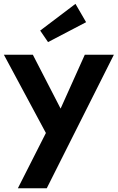

<svg xmlns="http://www.w3.org/2000/svg" viewBox="-33 -753 618 1009"><path d="M208.2 -54.1 -12.7 -465.5H139.5L285.5 -182.3L412.7 -465.5H565.5L212.7 236.4H60.9ZM219.5 -531.8 178.2 -592.3 363.6 -732.7 419.5 -636.4Z"/></svg>

Font: Spartan MB
Style: Bold
Weight: 700
Designer: Matt Bailey, Mirko Velimirovic
Foundry: Matt Bailey
Version: Version 1.005